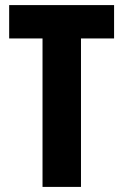

<svg xmlns="http://www.w3.org/2000/svg" viewBox="-20 -827 484 754"><path d="M298 -93H147V-676H16V-807H428V-676H298Z"/></svg>

Font: Noto Sans Kannada UI ExtraCondensed ExtraBold
Style: Regular
Weight: 800
Width: 2
Designer: Jelle Bosma - Monotype Design Team
Foundry: Monotype Imaging Inc.
Version: Version 2.005; ttfautohint (v1.8.4.7-5d5b)